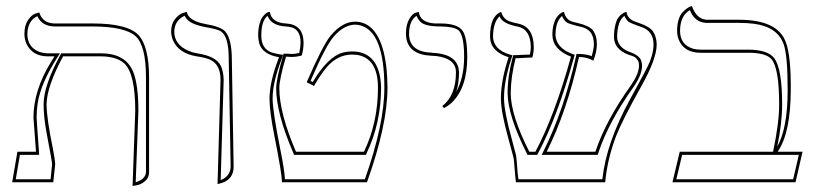

<svg xmlns="http://www.w3.org/2000/svg" viewBox="-20 -598 2674 630"><path d="M415 12.2 423.8 -233.9Q423.8 -355.5 388.2 -389.6Q362.8 -412.6 312 -413.1H187Q133.8 -314.9 132.8 -255.9Q132.8 -210.9 153.8 -108.9Q160.6 -74.2 161.1 -58.1L154.8 0H20L37.1 -100.1H98.1Q97.2 -117.2 93.3 -164.6Q89.8 -206.5 89.8 -211.9Q89.8 -301.3 147.5 -395Q152.8 -403.3 158.7 -413.1H137.2Q85.4 -413.1 66.4 -455.6Q60.1 -470.7 60.1 -486.8Q60.1 -514.6 72 -532.2Q84 -549.8 96.7 -553.7L108.9 -557.1Q119.6 -522 158.2 -521H284.2Q397 -521 433.6 -483.9Q468.8 -446.8 469.2 -344.2V-33.2Q469.2 -14.2 455.6 -3.2Q441.9 7.8 428.7 9.8ZM425.3 0Q457.5 -9.8 459 -33.2V-344.2Q459 -447.3 425.3 -479Q390.6 -510.7 284.2 -511.2H158.2Q117.7 -512.2 102.5 -544.9Q70.8 -529.8 69.8 -486.8Q69.8 -443.4 108.4 -428.2Q122.1 -423.3 137.2 -422.9H176.8L167 -407.7Q113.3 -323.2 103.5 -258.3Q100.1 -235.4 100.1 -211.9Q100.1 -207.5 103 -167.5Q106.9 -118.2 107.9 -100.6L108.4 -89.8H45.4L31.7 -9.8H146L150.9 -58.6Q150.9 -67.9 134.8 -151.4Q123 -211.4 123 -255.9Q123.5 -317.9 178.2 -418L181.2 -422.9H312Q392.1 -422.9 417 -362.3Q434.1 -319.8 434.1 -233.9Z M693.8 5.9 703.6 -335.9Q703.6 -387.7 668 -402.8Q652.3 -409.2 625.5 -413.1Q565.9 -422.9 547.4 -466.3Q542 -480 541.5 -494.1Q541.5 -519 554 -534.9Q566.4 -550.8 579.6 -555.2L592.8 -559.1Q598.6 -529.8 652.8 -519.5L654.8 -519Q704.6 -510.7 719.2 -494.6Q740.2 -470.2 740.7 -405.8L746.6 -50.8Q746.6 -6.8 700.7 4.4Q700.7 4.4 693.8 5.9ZM704.1 -6.8Q735.8 -20 736.8 -50.8L730.5 -405.8Q730.5 -479 704.1 -495.6Q691.4 -502.9 652.8 -509.3Q604.5 -518.6 590.8 -538.1Q587.9 -542.5 585.9 -546.4Q552.7 -530.8 551.8 -494.1Q551.8 -451.7 598.6 -431.2Q612.3 -425.3 627.4 -422.9Q689.9 -413.6 705.1 -380.9Q713.4 -362.3 713.9 -335.9Z M895.5 -410.2Q839.8 -419.9 830.1 -457.5Q827.6 -468.8 827.1 -481Q827.1 -502.9 831.3 -518.6Q835.4 -534.2 840.8 -541.5Q846.2 -548.8 851.8 -553.5Q857.4 -558.1 861.3 -558.6L865.2 -559.1Q871.6 -522.9 918.5 -521Q975.6 -517.6 976.1 -458Q976.1 -437 970.2 -416Q953.1 -411.1 936.5 -411.1Q933.6 -411.1 927.2 -411.6Q920.9 -412.1 918.5 -412.1Q896.5 -338.4 896.5 -308.1Q897 -226.1 951.2 -100.1H1174.3Q1220.2 -195.8 1220.2 -310.1Q1220.2 -407.2 1150.9 -418Q1143.1 -418.9 1135.3 -418.9Q1086.9 -418.9 1050.8 -376Q1031.7 -353 1010.3 -315.9L986.3 -328.1Q1039.6 -450.7 1064.5 -480.5Q1066.4 -482.9 1067.4 -483.9Q1104 -526.4 1144.5 -526.9Q1210 -526.9 1236.3 -437Q1251 -385.7 1251.5 -310.1Q1251 -186 1184.1 0H905.3Q904.8 -29.3 880.4 -151.9Q864.3 -232.4 864.3 -274.9Q864.7 -330.6 895.5 -410.2ZM897 -419.9 909.2 -418 904.8 -406.2Q874.5 -327.6 874.5 -274.9Q874.5 -233.4 900.4 -104.5Q913.1 -42 915 -9.8H1177.2Q1241.2 -190.9 1241.2 -310.1Q1241.2 -494.6 1161.1 -515.1Q1152.3 -517.1 1144.5 -517.1Q1107.9 -516.1 1074.7 -477.5Q1048.8 -448.2 999 -332.5L1006.3 -329.1Q1055.7 -411.6 1104.5 -425.3Q1119.1 -429.2 1135.3 -429.2Q1206.5 -429.2 1225.1 -355.5Q1230 -334 1230.5 -310.1Q1230 -192.9 1183.1 -95.7L1180.7 -89.8H944.8L942.4 -96.2Q886.7 -225.1 886.2 -308.1Q886.7 -340.3 908.7 -415L910.6 -421.9H918.5Q922.4 -421.9 929.2 -421.4Q934.6 -420.9 936.5 -420.9Q949.7 -420.9 961.9 -424.3Q965.8 -441.9 966.3 -458Q966.3 -505.9 927.2 -510.3Q922.9 -510.7 918 -511.2Q870.6 -513.7 857.9 -545.9Q837.4 -530.3 837.4 -481Q837.4 -438 871.6 -425.8Q882.3 -422.4 897 -419.9Z M1437 -243.2 1431.2 -250Q1476.1 -284.7 1476.1 -360.8Q1476.1 -405.8 1411.6 -414.1Q1404.3 -415 1397 -415Q1321.8 -418 1313 -473.6Q1312 -480.5 1312 -486.8Q1312 -516.6 1322.5 -534.9Q1333 -553.2 1343.8 -556.2L1354 -559.1Q1358.9 -523.4 1407.7 -521Q1414.6 -521 1425.3 -521Q1483.4 -521 1499.5 -494.6Q1513.2 -470.7 1513.2 -411.1Q1513.2 -308.1 1460.4 -259.3Q1448.7 -249.5 1437 -243.2ZM1477.1 -296.9Q1502.9 -343.8 1502.9 -411.1Q1502.9 -483.9 1483.4 -499.5Q1467.8 -510.7 1425.3 -511.2Q1376 -511.2 1359.9 -525.9Q1351.6 -534.7 1346.7 -545.9Q1322.3 -530.3 1322.3 -486.8Q1322.3 -428.2 1395.5 -425.3Q1397 -425.3 1397.5 -424.8Q1472.7 -421.9 1484.4 -375.5Q1485.8 -368.2 1486.3 -360.8Q1485.8 -323.2 1477.1 -296.9Z M2134.8 -452.1Q2134.8 -404.8 2084 -314.5Q2021 -201.7 2001.5 -151.4Q1972.7 -75.2 1965.8 0H1672.9Q1671.4 -6.8 1667 -64.5Q1666 -77.6 1663.6 -85.9Q1658.2 -106.4 1648.4 -142.1Q1623.5 -231.4 1623.5 -275.9Q1624 -335.4 1648.9 -410.2Q1588.9 -429.2 1587.9 -477.1Q1587.9 -543.5 1622.1 -558.1Q1622.1 -558.1 1624.5 -559.1Q1631.3 -535.6 1650.9 -528.3Q1662.6 -523.9 1682.6 -520Q1731 -508.3 1731.4 -443.8Q1731.4 -424.3 1726.6 -409.2Q1711.4 -409.2 1692.9 -407.7Q1679.2 -406.7 1671.9 -407.2Q1656.2 -346.2 1655.8 -292Q1656.2 -219.7 1716.8 -100.1H1736.8Q1800.3 -219.2 1853.5 -412.1Q1793.5 -435.5 1792.5 -482.9Q1792.5 -502.9 1796.6 -518.1Q1800.8 -533.2 1806.2 -540.5Q1811.5 -547.9 1817.1 -552.5Q1822.8 -557.1 1826.7 -558.1L1830.6 -559.1Q1836.4 -531.7 1861.8 -525.9Q1863.8 -525.4 1867.7 -524.4Q1872.6 -523.4 1874.5 -522.9Q1912.6 -513.7 1924.8 -499.5Q1938.5 -481.9 1938.5 -452.1Q1938 -426.3 1926.8 -398.9Q1906.7 -410.6 1879.9 -411.1Q1839.8 -231.9 1773.9 -100.1H1933.6Q1967.8 -203.1 2050.8 -318.8Q2076.2 -356 2076.7 -381.8Q2076.7 -387.7 2075.7 -392.8Q2074.7 -397.9 2071.8 -401.4Q2068.8 -404.8 2066.7 -407.5Q2064.5 -410.2 2060.1 -412.1Q2055.7 -414.1 2054.2 -414.6Q2052.7 -415 2048.3 -416.5L2043.5 -418Q1995.1 -436 1994.6 -476.1Q1994.6 -498 1998.8 -515.1Q2002.9 -532.2 2008.8 -540Q2014.6 -547.9 2021.2 -552.5Q2027.8 -557.1 2031.7 -558.1L2035.6 -559.1Q2039.1 -535.6 2064.5 -526.9Q2065.9 -526.4 2068.4 -525.4Q2073.7 -523.4 2075.7 -522.9Q2110.8 -511.2 2122.6 -495.1Q2134.3 -477.5 2134.8 -452.1ZM2124.5 -452.1Q2124.5 -497.1 2081.5 -510.7Q2080.1 -511.2 2077.1 -512.2Q2073.7 -513.2 2072.3 -513.7Q2046.4 -523.4 2042 -526.9Q2033.2 -535.2 2028.8 -545.9Q2005.4 -528.8 2004.9 -476.1Q2006.8 -441.9 2046.9 -427.2Q2077.1 -417 2084 -398.9Q2086.4 -390.6 2086.9 -381.8Q2085.9 -351.6 2059.1 -313Q1976.6 -197.3 1943.4 -96.7L1940.9 -89.8H1757.3L1764.6 -104.5Q1830.1 -236.3 1870.1 -413.1L1871.6 -420.9H1879.9Q1905.8 -420.4 1921.4 -413.6Q1928.7 -438.5 1928.7 -452.1Q1928.7 -497.1 1894 -507.8Q1890.1 -509.3 1872.6 -513.2Q1845.7 -520 1838.9 -524.9Q1829.1 -533.2 1824.2 -545.4Q1803.2 -528.3 1802.7 -482.9Q1804.7 -441.4 1856.9 -421.4L1865.7 -418.5L1863.3 -409.2Q1809.1 -214.4 1745.6 -95.2L1742.7 -89.8H1710.4L1708 -95.7Q1646.5 -218.3 1645.5 -292Q1645.5 -348.1 1662.1 -409.7L1664.1 -417H1671.9Q1678.7 -417 1691.4 -418Q1707.5 -418.9 1718.8 -418.9Q1721.7 -433.6 1721.7 -443.8Q1720.7 -501 1680.7 -510.3Q1634.3 -519 1622.1 -538.6Q1620.1 -542 1619.1 -544.4Q1598.1 -524.9 1597.7 -477.1Q1599.6 -435.5 1651.4 -419.4L1661.6 -416.5L1658.2 -406.7Q1633.8 -333 1633.8 -275.9Q1633.8 -232.9 1660.2 -138.2Q1668.5 -108.4 1673.3 -88.4Q1674.8 -82.5 1678.7 -28.3Q1679.7 -18.1 1681.2 -9.8H1956.5Q1969.2 -129.9 2048.3 -273.9Q2103 -373 2111.8 -394.5Q2124.5 -427.2 2124.5 -452.1Z M2404.3 -533.2Q2520 -533.2 2552.7 -472.7Q2574.2 -433.6 2574.7 -322.3Q2574.7 -313.5 2574.7 -301.8Q2574.2 -161.6 2531.7 -100.1H2613.3L2590.3 0H2186.5L2210.4 -100.1H2516.6Q2536.6 -193.8 2536.6 -255.9Q2536.6 -376 2510.7 -404.8Q2491.2 -425.3 2433.6 -424.8H2279.3Q2223.6 -424.8 2206.5 -469.2Q2201.7 -482.9 2201.7 -497.1Q2201.7 -517.1 2206.5 -533Q2211.4 -548.8 2219 -556.9Q2226.6 -564.9 2233.6 -570.1Q2240.7 -575.2 2245.6 -576.7L2250.5 -578.1Q2264.6 -536.6 2297.4 -533.2ZM2218.3 -89.8 2199.2 -9.8H2582.5L2601.1 -89.8ZM2530.3 -116.7Q2564.5 -177.7 2564.5 -301.8Q2564.5 -417 2551.3 -453.1Q2530.8 -509.8 2454.1 -520Q2431.6 -522.9 2404.3 -522.9H2297.4Q2259.3 -524.4 2243.7 -564.9Q2211.9 -546.4 2211.4 -497.1Q2211.4 -450.7 2254.9 -438Q2266.6 -435.1 2279.3 -435.1H2433.6Q2499 -435.1 2520.5 -407.2Q2546.4 -372.1 2546.4 -255.9Q2546.4 -194.3 2530.3 -116.7Z"/></svg>

Font: Linux Biolinum Outline O
Style: Bold
Weight: 700
Designer: Philipp H. Poll
Foundry: Philipp H. Poll
Version: Version 0.9.2